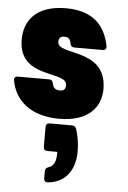

<svg xmlns="http://www.w3.org/2000/svg" viewBox="-60 -603 655 985"><g transform="rotate(5 267.5 -111.0)"><path d="M322 36H208C195 36 188 43 188 56V158C188 171 195 178 208 178H259V190C259 231 245 253 222 260C210 264 204 270 204 282V319C204 332 211 339 225 338C320 329 363 256 363 168C363 132 358 92 345 52C341 41 333 36 322 36ZM6 -168C24 -66 106 8 254 8C399 8 467 -66 467 -164C466 -376 215 -312 215 -385C215 -403 223 -414 244 -414C265 -414 275 -403 278 -382C280 -370 287 -363 299 -363H445C458 -363 466 -371 463 -385C444 -485 383 -560 240 -560C88 -560 26 -479 27 -379C28 -176 274 -243 274 -167C274 -149 268 -137 244 -137C222 -137 210 -147 206 -169C203 -182 197 -189 185 -189H24C11 -189 3 -181 6 -168Z"/></g></svg>

Font: Malmofest Black-Rounded
Style: Regular
Weight: 800
Designer: Jonny Pinhorn (Poppins), Kolossal
Version: Version 1.004;Glyphs 3.1.2 (3151)